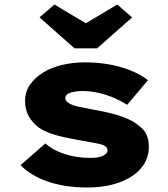

<svg xmlns="http://www.w3.org/2000/svg" viewBox="-20 -820 744 850"><path d="M366 10Q268 10 192 -16Q116 -42 71 -89L181 -185Q214 -155 266.5 -138Q319 -121 378 -121Q394 -121 408 -122.5Q422 -124 433 -129Q444 -134 450 -140Q456 -146 456 -155Q456 -170 434 -179Q418 -184 389 -189Q360 -194 328 -200Q270 -210 226.5 -222Q183 -234 152 -255Q124 -276 107.5 -305Q91 -334 91 -373Q91 -414 113 -445.5Q135 -477 172 -499.5Q209 -522 257 -533Q305 -544 357 -544Q410 -544 459.5 -535.5Q509 -527 554.5 -509.5Q600 -492 635 -465L543 -356Q520 -371 488.5 -385Q457 -399 420 -408Q383 -417 344 -417Q328 -417 315 -415Q302 -413 291 -409.5Q280 -406 274.5 -399.5Q269 -393 269 -386Q269 -379 273.5 -373Q278 -367 287 -362Q301 -353 330.5 -347Q360 -341 402 -333Q476 -320 524 -302.5Q572 -285 598 -261Q621 -244 630 -220.5Q639 -197 639 -170Q639 -117 605.5 -76.5Q572 -36 510 -13Q448 10 366 10ZM310 -606 155 -743 221 -800 375 -708H345L499 -800L565 -743L410 -606Z"/></svg>

Font: Lexend Giga ExtraBold
Style: Regular
Weight: 800
Designer: Bonnie Shaver-Troup, Thomas Jockin
Foundry: Lexend
Version: Version 1.007